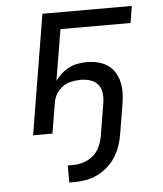

<svg xmlns="http://www.w3.org/2000/svg" viewBox="-53 -566 705 830"><g transform="rotate(-5 300.0 -151.5)"><path d="M236 217H214V143H236Q259 143 282 136Q305 129 324 113Q343 97 353 74.5Q363 52 367 30L391 -115Q394 -136 391.5 -157Q389 -178 376.5 -193Q364 -208 344 -214.5Q324 -221 302 -221Q283 -221 262.5 -217Q242 -213 224.5 -201Q207 -189 196 -170.5Q185 -152 182 -132L160 0H76L162 -520H550L538 -447H234L197 -226Q209 -243 224.5 -256.5Q240 -270 258 -279Q276 -288 296 -291.5Q316 -295 335 -295Q359 -295 382 -289.5Q405 -284 424 -271.5Q443 -259 455 -239.5Q467 -220 472.5 -197.5Q478 -175 477.5 -151Q477 -127 473 -103L451 30Q447 54 438.5 79Q430 104 415.5 126.5Q401 149 380.5 167Q360 185 336 196.5Q312 208 286.5 212.5Q261 217 236 217Z"/></g></svg>

Font: Iosevka Aile Oblique
Style: Regular
Weight: 400
Italic angle: -9°
Designer: Belleve Invis
Foundry: Belleve Invis
Version: Version 31.1.0; ttfautohint (v1.8.4)